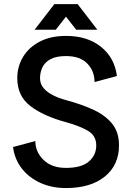

<svg xmlns="http://www.w3.org/2000/svg" viewBox="-20 -909 646 939"><path d="M302.7 -634.8Q254.9 -634.8 227.1 -619.6Q199.2 -604.5 187.5 -579.8Q175.8 -555.2 175.8 -526.4Q175.8 -498 193.6 -477.5Q211.4 -457 240.5 -442.6Q269.5 -428.2 302.7 -419.4Q377.4 -399.4 436 -372.6Q494.6 -345.7 528.3 -304.2Q562 -262.7 562 -198.2Q562 -101.6 492.4 -45.4Q422.9 10.7 302.7 10.7Q233.4 10.7 177.5 -14.6Q121.6 -40 86.4 -85.2Q51.3 -130.4 43.9 -189.9L152.8 -219.2Q152.8 -166 192.9 -127Q232.9 -87.9 302.7 -87.9Q378.4 -87.9 414.6 -119.1Q450.7 -150.4 450.7 -198.2Q450.7 -246.1 408.9 -270Q367.2 -293.9 302.7 -311.5Q192.4 -341.3 128.4 -390.6Q64.5 -439.9 64.5 -526.4Q64.5 -584 92.8 -630.9Q121.1 -677.7 174.6 -705.6Q228 -733.4 302.7 -733.4Q407.7 -733.4 474.1 -679.9Q540.5 -626.5 551.8 -537.1L442.4 -507.8Q442.4 -561 407.2 -597.9Q372.1 -634.8 302.7 -634.8ZM252.9 -763.7H149.4L245.6 -888.7H359.9L456.1 -763.7H352.5L302.7 -827.6Z"/></svg>

Font: Giphurs Medium
Style: Regular
Weight: 500
Version: Version 0.920; ttfautohint (v1.8.4.7-5d5b)